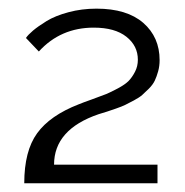

<svg xmlns="http://www.w3.org/2000/svg" viewBox="-20 -831 428 444"><path d="M36.1 -407.2Q36.1 -481.9 65.9 -522.9Q95.7 -564 162.1 -589.8Q170.4 -593.3 192.9 -601.3Q215.3 -609.4 225.6 -613.5Q235.8 -617.7 252.7 -626.7Q269.5 -635.7 277.6 -644Q285.6 -652.3 292.2 -665Q298.8 -677.7 298.8 -692.9Q298.8 -725.1 272.2 -746.1Q245.6 -767.1 196.8 -767.1Q120.1 -767.1 69.8 -711.9L40 -743.2Q44.9 -750.5 56.4 -760.3Q67.9 -770 87.6 -782.2Q107.4 -794.4 138.2 -802.7Q168.9 -811 203.1 -811Q273.4 -811 311.3 -778.1Q349.1 -745.1 349.1 -691.9Q349.1 -678.2 345.7 -666Q342.3 -653.8 337.9 -644.5Q333.5 -635.3 324.5 -626.2Q315.4 -617.2 308.8 -611.3Q302.2 -605.5 289.3 -598.6Q276.4 -591.8 269.5 -588.4Q262.7 -585 247.8 -579.8Q232.9 -574.7 227.8 -573Q222.7 -571.3 208 -566.9Q105 -531.7 105 -450.2H344.2V-407.2Z"/></svg>

Font: Rawline
Style: Regular
Weight: 400
Designer: Matt McInerney, Pablo Impallari, Rodrigo Fuenzalida
Foundry: Matt McInerney, Pablo Impallari, Rodrigo Fuenzalida
Version: Version 4.020;PS 004.020;hotconv 1.0.88;makeotf.lib2.5.64775